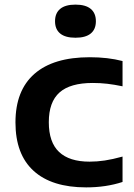

<svg xmlns="http://www.w3.org/2000/svg" viewBox="-20 -802 581 832"><path d="M47 -271.5Q47 -410 129.2 -482Q211.5 -554 369 -554Q448 -554 511 -537.5V-428Q475 -435.5 444.8 -439Q414.5 -442.5 382 -442.5Q284 -442.5 237.8 -401.2Q191.5 -360 191.5 -272.5Q191.5 -185.5 236 -143.5Q280.5 -101.5 368 -101.5Q400.5 -101.5 434 -106.5Q467.5 -111.5 511 -123.5V-13.5Q439.5 10 353.5 10Q204.5 10 125.8 -61.5Q47 -133 47 -271.5ZM218.5 -710Q218.5 -745 240.8 -763.5Q263 -782 307 -782Q351 -782 373.2 -763.5Q395.5 -745 395.5 -710Q395.5 -675 373.2 -656.8Q351 -638.5 307 -638.5Q263 -638.5 240.8 -656.8Q218.5 -675 218.5 -710Z"/></svg>

Font: Encode Sans Expanded SemiBold
Style: Regular
Weight: 600
Width: 7
Designer: Multiple Designers
Foundry: Impallari Type
Version: Version 2.000